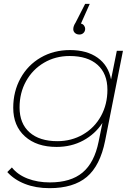

<svg xmlns="http://www.w3.org/2000/svg" viewBox="-20 -784 719 1001"><path d="M621 -519 528 -50Q502 80 432.5 138.5Q363 197 238 197Q167 197 110.5 175Q54 153 18 113L42 89Q72 127 124 147Q176 167 240 167Q349 167 410.5 115.5Q472 64 494 -45L514 -143Q476 -85 414 -51.5Q352 -18 275 -18Q171 -18 110 -73Q49 -128 49 -222Q49 -307 87 -376Q125 -445 192.5 -484Q260 -523 345 -523Q433 -523 489 -483Q545 -443 559 -370L589 -519ZM540 -316Q540 -400 488.5 -446Q437 -492 343 -492Q269 -492 209.5 -457Q150 -422 116 -361Q82 -300 82 -224Q82 -140 134 -94Q186 -48 279 -48Q353 -48 413 -83Q473 -118 506.5 -179Q540 -240 540 -316ZM424 -634Q424 -621 415.5 -612.5Q407 -604 394 -604Q380 -604 371 -612Q362 -620 362 -632Q362 -640 365 -648.5Q368 -657 374 -666L424 -764H448L402 -661Q412 -659 418 -651Q424 -643 424 -634Z"/></svg>

Font: Montserrat Alternates ExLight
Style: Italic
Weight: 275
Italic angle: -11.3°
Designer: Julieta Ulanovsky
Foundry: Julieta Ulanovsky
Version: Version 7.200